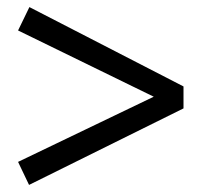

<svg xmlns="http://www.w3.org/2000/svg" viewBox="-20 -522 570 542"><path d="M31 -65 414 -249 31 -436 63 -502 498 -278V-216L62 0Z"/></svg>

Font: Faustina VF Beta
Style: Regular
Weight: 400
Designer: Alfonso Garcia
Foundry: Omnibus-Type
Version: Version 1.006